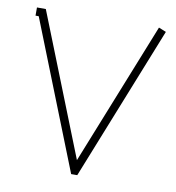

<svg xmlns="http://www.w3.org/2000/svg" viewBox="-79 -756 764 834"><g transform="rotate(10 303.5 -338.5)"><path d="M587.9 -671.9 316.9 7.8H290L32.2 -643.1H18.1V-679.2H57.1L304.2 -56.2L555.2 -685.1Z"/></g></svg>

Font: RawengulkPcs
Style: Regular
Weight: 400
Version: Version 0.92